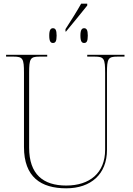

<svg xmlns="http://www.w3.org/2000/svg" viewBox="-20 -1011 719 1041"><path d="M335 -853V-840H338C374 -883 429 -951 453 -981V-991H420C399 -953 361 -893 335 -853ZM267 -778C280 -778 287 -786 287 -818C287 -849 280 -858 267 -858C255 -858 247 -849 247 -818C247 -786 255 -778 267 -778ZM436 -778C449 -778 456 -786 456 -818C456 -849 449 -858 436 -858C424 -858 416 -849 416 -818C416 -786 424 -778 436 -778ZM339 10C473 10 560 -67 560 -198V-616C560 -693 566 -704 616 -704H655V-714H453V-704H494C544 -704 550 -693 550 -616V-199C550 -73 466 -5 339 -5C214 -5 138 -66 138 -210V-616C138 -693 144 -704 194 -704H236V-714H13V-704H54C104 -704 110 -693 110 -616V-214C110 -51 202 10 339 10Z"/></svg>

Font: Noto Serif Display Thin
Style: Regular
Weight: 100
Designer: Monotype Design Team
Foundry: Monotype Imaging Inc.
Version: Version 2.009